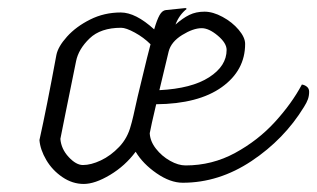

<svg xmlns="http://www.w3.org/2000/svg" viewBox="-20 -449 788 477"><path d="M748 -221Q748 -211 745 -202.5Q742 -194 735 -183Q686 -103 605 -49Q524 5 434 5Q403 5 369 -18.5Q335 -42 317 -72Q291 -37 253.5 -14.5Q216 8 188 8Q160 8 135 -9Q110 -26 95 -51.5Q80 -77 78 -101Q96 -182 120 -312Q124 -333 146.5 -358Q169 -383 204 -400.5Q239 -418 280 -418Q317 -418 363 -376Q370 -400 376.5 -411.5Q383 -423 392 -424L441 -429L444 -427Q425 -412 416 -388Q434 -404 450.5 -412Q467 -420 488 -420Q509 -420 533 -407Q557 -394 573 -375Q589 -356 589 -340Q589 -274 531 -232.5Q473 -191 368 -190Q355 -135 352 -118Q353 -98 367.5 -79.5Q382 -61 402.5 -49.5Q423 -38 441 -38Q507 -38 564 -69Q621 -100 663 -146Q705 -192 730 -239Q737 -238 742.5 -233.5Q748 -229 748 -221ZM322 -209Q329 -237 337 -271Q345 -305 354 -339Q337 -356 315 -368Q293 -380 281 -380Q230 -380 202.5 -353.5Q175 -327 169 -297Q165 -279 143 -169L130 -104Q132 -79 150.5 -59Q169 -39 186 -39Q206 -39 230.5 -50.5Q255 -62 276 -84Q297 -106 305 -137Q309 -149 322 -209ZM376 -225Q456 -229 499.5 -257Q543 -285 543 -325Q543 -342 521 -360.5Q499 -379 481 -379Q460 -379 432.5 -362Q405 -345 399 -321Z"/></svg>

Font: Charmonman
Style: Regular
Weight: 400
Designer: Ekaluck Peanpanawate
Foundry: Cadson Demak Co.,Ltd.
Version: Version 1.000; ttfautohint (v1.6)